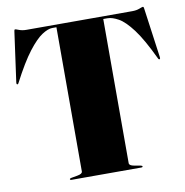

<svg xmlns="http://www.w3.org/2000/svg" viewBox="-80 -787 834 864"><g transform="rotate(-10 337.0 -355.5)"><path d="M95 -700H579Q598 -700 612 -705.5Q626 -711 629 -711Q630.5 -711 631.8 -709.2Q633 -707.5 634 -699L665 -475Q666 -467.5 663 -466Q659 -464 656 -470Q612 -563 576.8 -609.8Q541.5 -656.5 513.2 -672.2Q485 -688 463 -688H444V-29Q444 -18 467 -14L495 -9Q503 -7.5 503 -4Q503 0 497 0H177Q171 0 171 -4Q171 -7.5 179 -9L207 -14Q230 -18 230 -29V-688H211Q191.5 -688 164 -670.2Q136.5 -652.5 100.2 -605.5Q64 -558.5 18 -470Q15 -464 11 -466Q8 -467.5 9 -475L40 -699Q41 -707.5 42.2 -709.2Q43.5 -711 45 -711Q48 -711 62.2 -705.5Q76.5 -700 95 -700Z"/></g></svg>

Font: Fraunces 144pt Black
Style: Regular
Weight: 900
Version: Version 1.000;[0bf87f6ff]